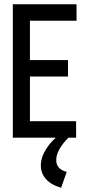

<svg xmlns="http://www.w3.org/2000/svg" viewBox="-20 -644 415 898"><path d="M40 0V-624H338V-547H120V-363H298V-286H120V-77H336V0ZM292 160 266 234Q219 221 195 193.5Q171 166 171 130Q171 92 196.5 51.5Q222 11 270 -24L300 0Q243 57 243 105Q243 147 292 160Z"/></svg>

Font: Inconsolata Condensed SemiBold
Style: Regular
Weight: 600
Width: 3
Monospace: yes
Designer: Raph Levien, Cyreal, Brenton Simpson
Foundry: Raph Levien, Cyreal, Google
Version: Version 3.100; ttfautohint (v1.8.4.7-5d5b)